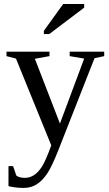

<svg xmlns="http://www.w3.org/2000/svg" viewBox="-20 -715 540 951"><path d="M97.2 215.8Q59.1 215.8 22 207V107.9H44.9L61 154.8Q76.2 166 103 166Q128.4 166 149.9 151.4Q171.4 136.7 189.2 107.9Q207 79.1 233.9 4.9L59.1 -424.8L12.2 -437V-459H225.1V-437L152.8 -423.8L276.9 -103L397 -424.8L325.2 -437V-459H496.1V-437L448.2 -426.8L269 28.8Q237.3 109.4 213.9 144.5Q190.4 179.7 162.1 197.8Q133.8 215.8 97.2 215.8ZM197.3 -546.4V-562.5L293 -695.3H397V-677.2L224.1 -546.4Z"/></svg>

Font: Tinos
Style: Regular
Weight: 400
Designer: Steve Matteson
Foundry: Monotype Imaging Inc.
Version: Version 1.23